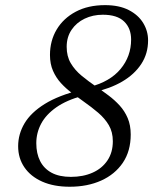

<svg xmlns="http://www.w3.org/2000/svg" viewBox="-20 -700 590 730"><path d="M336.5 -349.5 321 -369.5Q398.5 -389.5 438.5 -437.8Q478.5 -486 478.5 -549.5Q478.5 -592.5 452 -618.2Q425.5 -644 371 -644Q333 -644 301.8 -629Q270.5 -614 252 -586.5Q233.5 -559 233.5 -522Q233.5 -486 249 -459.8Q264.5 -433.5 290.2 -412.2Q316 -391 346.5 -370Q369.5 -354.5 392.5 -337.2Q415.5 -320 434.8 -299Q454 -278 465.5 -251Q477 -224 477 -188.5Q477 -125.5 447 -81.2Q417 -37 364.8 -13.5Q312.5 10 245 10Q184.5 10 140.5 -9.5Q96.5 -29 72.8 -63.8Q49 -98.5 49 -144Q49 -190 73.2 -231Q97.5 -272 150.2 -304.8Q203 -337.5 288 -358.5L295 -336Q233.5 -319.5 194.2 -292Q155 -264.5 136.5 -229.8Q118 -195 118 -155.5Q118 -116.5 132.5 -87.8Q147 -59 176.2 -43.2Q205.5 -27.5 249.5 -27.5Q296 -27.5 332 -43.5Q368 -59.5 388.5 -90Q409 -120.5 409 -163Q409 -198 393.8 -224Q378.5 -250 353.2 -271.5Q328 -293 298 -314Q275.5 -330 253 -346.8Q230.5 -363.5 211.8 -384Q193 -404.5 181.5 -430.8Q170 -457 170 -491Q170 -545 195.5 -587.8Q221 -630.5 268 -655.5Q315 -680.5 379.5 -680.5Q433 -680.5 469.5 -661.8Q506 -643 524.5 -612.5Q543 -582 543 -546.5Q543 -496 517 -456.5Q491 -417 444.8 -390Q398.5 -363 336.5 -349.5Z"/></svg>

Font: Newsreader 16pt
Style: Italic
Weight: 400
Italic angle: -17°
Designer: Hugues Gentile
Foundry: Production Type
Version: Version 1.003